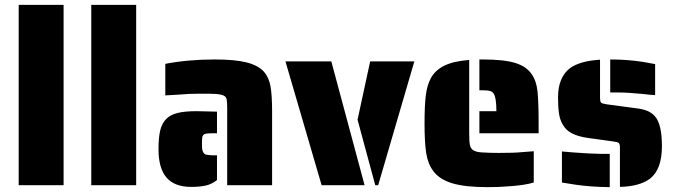

<svg xmlns="http://www.w3.org/2000/svg" viewBox="-20 -763 2782 791"><path d="M57 -743H242V0H57Z M356 -743H541V0H356Z M916 -316Q916 -342 914 -353Q912 -364 902 -369Q893 -374 868 -376Q853 -377 803 -377Q755 -377 714 -373L661 -370V-500Q755 -518 864 -518Q948 -518 995.5 -506Q1043 -494 1067 -468Q1088 -444 1094.5 -407Q1101 -370 1101 -304V0H916ZM633 -148Q633 -196 640 -225.5Q647 -255 664 -272Q681 -290 711 -297.5Q741 -305 790 -305L874 -303V-214H864Q841 -214 834 -213Q814 -212 813 -194Q812 -188 812 -169Q812 -154 813.5 -146Q815 -138 819 -133Q824 -126 834 -125Q848 -123 864 -123H874V-21Q852 -4 827.5 1.5Q803 7 768 7Q699 7 666 -31.5Q633 -70 633 -148Z M1156 -510H1345L1482 0H1305ZM1453 -270 1505 -510H1687L1538 0H1526Z M1955 -305H2025Q2025 -361 2014 -377Q2008 -386 1998 -388.5Q1988 -391 1969 -391H1955V-518H1969Q2055 -518 2101.5 -504Q2148 -490 2170 -458Q2190 -430 2194.5 -386Q2199 -342 2199 -254V-214H1955ZM1766 -57Q1743 -87 1736 -131.5Q1729 -176 1729 -254Q1729 -326 1734 -368.5Q1739 -411 1755 -441Q1773 -474 1810.5 -492.5Q1848 -511 1913 -516V-214Q1913 -180 1916 -165.5Q1919 -151 1930 -144Q1942 -136 1967 -135Q1999 -133 2035 -133Q2099 -133 2128 -136L2179 -140V-11Q2139 1 2069 5Q2035 8 1989 8Q1897 8 1844.5 -7.5Q1792 -23 1766 -57Z M2627 -376Q2565 -382 2527 -382H2494V-518Q2565 -518 2629 -508L2679 -499V-371Q2660 -372 2627 -376ZM2534 -155Q2534 -170 2529 -174Q2524 -178 2508 -180L2400 -195Q2360 -201 2335.5 -214Q2311 -227 2299 -249Q2287 -268 2283 -295Q2279 -322 2279 -362Q2279 -444 2328 -482Q2369 -512 2452 -517V-360Q2452 -345 2456 -340.5Q2460 -336 2481 -333L2601 -317Q2627 -314 2646 -306.5Q2665 -299 2678 -284Q2707 -252 2707 -161Q2707 -65 2658 -27Q2615 5 2534 7ZM2352 -2 2295 -11V-139Q2335 -135 2403 -131Q2441 -129 2457 -129H2492V8Q2412 7 2352 -2Z"/></svg>

Font: Saira Stencil One
Style: Regular
Weight: 400
Designer: Hector Gatti with collaboration of the Omnibus-Type team
Foundry: Omnibus-Type
Version: Version 1.004